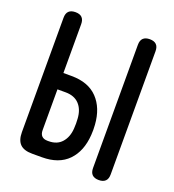

<svg xmlns="http://www.w3.org/2000/svg" viewBox="-136 -846 872 961"><g transform="rotate(20 300.0 -365.0)"><path d="M149 -433H192Q282 -433 331 -382Q380 -331 386 -243Q387 -229 387 -216Q387 -203 386 -189Q380 -101 331 -50.5Q282 0 192 0H140Q96 0 75.5 -20.5Q55 -41 55 -84V-693Q55 -717 67 -728.5Q79 -740 102 -740Q126 -740 137.5 -728Q149 -716 149 -693ZM149 -129Q149 -108 159.5 -97.5Q170 -87 190 -87H196Q241 -87 266 -115.5Q291 -144 294 -190Q295 -204 295 -217Q295 -230 294 -243Q291 -291 265 -318.5Q239 -346 192 -346H149ZM498 10Q475 10 463 -1.5Q451 -13 451 -37V-693Q451 -717 463 -728.5Q475 -740 498 -740Q521 -740 533 -728.5Q545 -717 545 -693V-37Q545 -13 533 -1.5Q521 10 498 10Z"/></g></svg>

Font: Maple Mono Medium
Style: Regular
Weight: 500
Monospace: yes
Designer: subframe7536
Version: Version 7.000